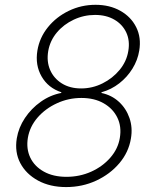

<svg xmlns="http://www.w3.org/2000/svg" viewBox="-20 -757 632 787"><path d="M251 9.8Q185.1 9.8 136 -16.8Q86.9 -43.5 63.2 -88.4Q39.6 -133.3 48.8 -189.9Q56.2 -234.4 82.3 -273.4Q108.4 -312.5 147 -339.8Q185.5 -367.2 231 -376L231.4 -378.9Q177.7 -396.5 150.6 -443.4Q123.5 -490.2 133.3 -549.8Q142.1 -603 176.5 -645.5Q210.9 -688 262 -712.6Q313 -737.3 371.6 -737.3Q429.7 -737.3 473.4 -712.6Q517.1 -688 538.3 -645.5Q559.6 -603 550.8 -549.8Q544.4 -510.3 522.9 -475.6Q501.5 -440.9 469 -415.5Q436.5 -390.1 396.5 -378.9L395.5 -376Q437.5 -367.2 467.3 -339.8Q497.1 -312.5 510.7 -273.2Q524.4 -233.9 516.6 -189Q507.3 -132.8 469.2 -87.9Q431.2 -43 374.3 -16.6Q317.4 9.8 251 9.8ZM252.4 -32.2Q306.6 -32.2 353.5 -53.2Q400.4 -74.2 432.1 -110.6Q463.9 -147 471.2 -191.9Q479 -238.3 460.9 -275.1Q442.9 -312 404.8 -333.7Q366.7 -355.5 313.5 -355.5Q260.7 -355.5 213.4 -333.7Q166 -312 134 -275.1Q102.1 -238.3 94.2 -191.9Q86.9 -147 104.2 -110.8Q121.6 -74.7 159.9 -53.5Q198.2 -32.2 252.4 -32.2ZM312.5 -394.5Q358.9 -394.5 400.4 -415.3Q441.9 -436 470.5 -470.7Q499 -505.4 505.9 -547.9Q513.2 -590.3 497.6 -623.8Q481.9 -657.2 448.7 -676.5Q415.5 -695.8 369.6 -695.8Q323.7 -695.8 282.5 -676.5Q241.2 -657.2 213.1 -623.8Q185.1 -590.3 177.7 -547.9Q170.4 -504.9 185.5 -470.2Q200.7 -435.5 233.6 -415Q266.6 -394.5 312.5 -394.5Z"/></svg>

Font: Inter 17pt ExtraLight
Style: Italic
Weight: 250
Italic angle: -9.3988°
Version: Version 4.001;git-66647c0bb